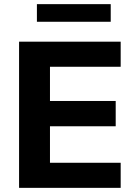

<svg xmlns="http://www.w3.org/2000/svg" viewBox="-20 -906 639 926"><path d="M72 0V-705H562V-584H221V-419H538V-297H221V-121H562V0ZM158 -801V-886H514V-801Z"/></svg>

Font: Mulish ExtraBold
Style: Regular
Weight: 800
Designer: Vernon Adams
Foundry: Vernon Adams
Version: Version 3.603; ttfautohint (v1.8.3)